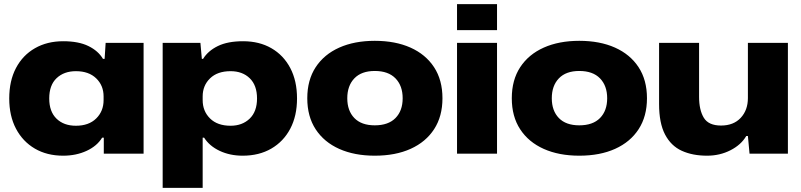

<svg xmlns="http://www.w3.org/2000/svg" viewBox="-20 -749 3907 936"><path d="M288 10Q209 10 150 -24.5Q91 -59 58 -121.5Q25 -184 25 -269Q25 -355 58 -417.5Q91 -480 150.5 -514Q210 -548 288 -548Q363 -548 411 -524.5Q459 -501 482 -462H490L495 -540H680V0H486V-78H478Q453 -37 402 -13.5Q351 10 288 10ZM350 -136Q413 -136 449 -171.5Q485 -207 485 -261V-279Q485 -332 449 -367Q413 -402 350 -402Q292 -402 256 -368Q220 -334 220 -269Q220 -205 255.5 -170.5Q291 -136 350 -136Z M773 167V-540H957L964 -462H970Q994 -501 1042 -524.5Q1090 -548 1165 -548Q1244 -548 1303 -514Q1362 -480 1395 -417.5Q1428 -355 1428 -269Q1428 -184 1395 -121.5Q1362 -59 1302.5 -24.5Q1243 10 1163 10Q1101 10 1051 -13.5Q1001 -37 975 -78H968V167ZM1104 -136Q1161 -136 1197 -170.5Q1233 -205 1233 -269Q1233 -333 1197.5 -367.5Q1162 -402 1104 -402Q1040 -402 1004 -367Q968 -332 968 -279V-261Q968 -207 1004 -171.5Q1040 -136 1104 -136Z M1807 10Q1708 10 1634 -23Q1560 -56 1519 -118.5Q1478 -181 1478 -270Q1478 -359 1519 -421.5Q1560 -484 1634 -517Q1708 -550 1807 -550Q1907 -550 1981 -517Q2055 -484 2096 -421.5Q2137 -359 2137 -270Q2137 -182 2096.5 -119.5Q2056 -57 1982 -23.5Q1908 10 1807 10ZM1807 -138Q1873 -138 1908 -173.5Q1943 -209 1943 -270Q1943 -331 1908 -367Q1873 -403 1807 -403Q1742 -403 1707.5 -367Q1673 -331 1673 -270Q1673 -209 1707.5 -173.5Q1742 -138 1807 -138Z M2208 -602V-729H2403V-602ZM2208 0V-540H2403V0Z M2804 10Q2705 10 2631 -23Q2557 -56 2516 -118.5Q2475 -181 2475 -270Q2475 -359 2516 -421.5Q2557 -484 2631 -517Q2705 -550 2804 -550Q2904 -550 2978 -517Q3052 -484 3093 -421.5Q3134 -359 3134 -270Q3134 -182 3093.5 -119.5Q3053 -57 2979 -23.5Q2905 10 2804 10ZM2804 -138Q2870 -138 2905 -173.5Q2940 -209 2940 -270Q2940 -331 2905 -367Q2870 -403 2804 -403Q2739 -403 2704.5 -367Q2670 -331 2670 -270Q2670 -209 2704.5 -173.5Q2739 -138 2804 -138Z M3427 10Q3356 10 3303.5 -14Q3251 -38 3222 -93.5Q3193 -149 3193 -242V-540H3388V-277Q3388 -213 3411 -175Q3434 -137 3495 -137Q3556 -137 3591 -174.5Q3626 -212 3626 -271V-540H3821V0H3634L3626 -86H3618Q3593 -43 3541 -16.5Q3489 10 3427 10Z"/></svg>

Font: Mona Sans Expanded ExtraBold
Style: Regular
Weight: 800
Width: 7
Designer: Deni Anggara
Foundry: GitHub
Version: Version 1.001; ttfautohint (v1.8.4.7-5d5b);gftools[0.9.33]